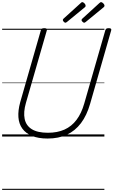

<svg xmlns="http://www.w3.org/2000/svg" viewBox="-20 -1279 1063 1799"><path d="M426 19Q339 19 280 -5.5Q221 -30 189 -74.5Q157 -119 152.5 -181Q148 -243 169 -320L363 -996Q366 -1006 372.5 -1010.5Q379 -1015 396 -1015Q409 -1015 415.5 -1010.5Q422 -1006 419 -995L223 -315Q198 -228 211 -165Q224 -102 278 -68.5Q332 -35 429 -35Q518 -35 584.5 -65Q651 -95 697 -156Q743 -217 769 -308L967 -996Q970 -1006 976.5 -1010.5Q983 -1015 999 -1015Q1028 -1015 1022 -995L824 -305Q793 -197 738.5 -125Q684 -53 606.5 -17Q529 19 426 19ZM593 -1066Q586 -1066 577.5 -1075Q569 -1084 569 -1090Q569 -1093 569.5 -1096Q570 -1099 574 -1103L736 -1250Q740 -1253 743 -1256Q746 -1259 750 -1259Q757 -1259 764.5 -1253.5Q772 -1248 777 -1240.5Q782 -1233 782 -1226Q782 -1222 781 -1218.5Q780 -1215 775 -1211L607 -1073Q602 -1070 599 -1068Q596 -1066 593 -1066ZM769 -1066Q762 -1066 753 -1075Q744 -1084 744 -1090Q744 -1093 745 -1096Q746 -1099 750 -1103L911 -1250Q916 -1253 919 -1256Q922 -1259 926 -1259Q933 -1259 940.5 -1253.5Q948 -1248 953.5 -1240.5Q959 -1233 959 -1226Q959 -1222 957.5 -1218.5Q956 -1215 951 -1211L783 -1073Q778 -1070 775 -1068Q772 -1066 769 -1066ZM0 490H958V500H0ZM0 -20H958V0H0ZM0 -505H958V-500H0ZM0 -1010H958V-1000H0Z"/></svg>

Font: Playwrite AU NSW Guides
Style: Regular
Weight: 400
Designer: Veronika Burian, José Scaglione
Foundry: TypeTogether
Version: Version 1.003